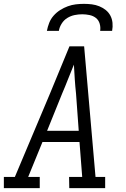

<svg xmlns="http://www.w3.org/2000/svg" viewBox="-33 -975 653 995"><path d="M173 0H-13V-58H44L226 -490L327 -735H403L462 -58H512V0H326L325 -58H393L379 -239H187L113 -58H173ZM375 -297 361 -490Q357 -527 354.5 -564.5Q352 -602 350 -640Q334 -602 319.5 -564.5Q305 -527 289 -490L211 -297ZM210 -815Q214 -836 222 -856.5Q230 -877 245 -894Q260 -911 279 -923Q298 -935 318.5 -942.5Q339 -950 360 -952.5Q381 -955 402 -955Q423 -955 443 -952.5Q463 -950 481.5 -942.5Q500 -935 515 -923Q530 -911 539 -894Q548 -877 550 -856.5Q552 -836 548 -815H486Q489 -834 483.5 -852.5Q478 -871 464 -882Q450 -893 431 -897Q412 -901 393 -901Q374 -901 354 -897Q334 -893 316 -882Q298 -871 286.5 -852.5Q275 -834 272 -815Z"/></svg>

Font: Iosevka HT Light Extended
Style: Italic
Weight: 300
Width: 7
Italic angle: -9°
Monospace: yes
Designer: Belleve Invis
Foundry: Belleve Invis
Version: Version 32.3.0; ttfautohint (v1.8.4)